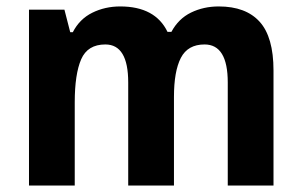

<svg xmlns="http://www.w3.org/2000/svg" viewBox="-20 -576 936 596"><path d="M659 -556Q743 -556 786 -508.5Q829 -461 829 -357V0H687V-320Q687 -438 615 -438Q563 -438 541.5 -396.5Q520 -355 520 -275V0H378V-320Q378 -438 307 -438Q252 -438 232 -392Q212 -346 212 -258V0H70V-546H180L198 -476H206Q227 -517 266.5 -536.5Q306 -556 353 -556Q462 -556 500 -477H512Q534 -518 573 -537Q612 -556 659 -556Z"/></svg>

Font: Noto Sans Armenian SemiCondensed
Style: Bold
Weight: 700
Width: 4
Designer: Monotype Design Team
Foundry: Monotype Imaging Inc.
Version: Version 2.008; ttfautohint (v1.8.4.7-5d5b)